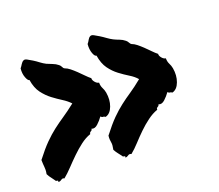

<svg xmlns="http://www.w3.org/2000/svg" viewBox="-104 -547 784 686"><g transform="rotate(-20 287.5 -204.0)"><path d="M280.3 -219.7Q285.2 -191.4 276.4 -167.5Q267.6 -143.6 249 -138.7Q243.2 -142.6 239.7 -142.1Q236.3 -141.6 231.4 -146.5Q222.7 -133.8 210.4 -122.6Q198.2 -111.3 186.5 -116.2Q186.5 -112.3 185.1 -110.8Q183.6 -109.4 181.6 -108.4Q179.7 -107.4 178.2 -106Q176.8 -104.5 175.8 -99.6Q156.2 -92.8 137.7 -78.6Q119.1 -64.5 101.6 -47.4Q84 -30.3 67.4 -12.7Q50.8 4.9 35.2 17.6Q29.3 13.7 23.4 18.1Q17.6 22.5 10.7 22.5Q11.7 18.6 11.2 17.6Q10.7 16.6 8.8 16.6Q6.8 16.6 4.4 15.6Q2 14.6 1 11.7Q-3.9 4.9 -6.8 1Q-9.8 -2.9 -11.2 -4.9Q-12.7 -6.8 -14.6 -9.8Q-16.6 -12.7 -19.5 -18.6Q-17.6 -28.3 -17.6 -34.7Q-17.6 -41 -18.1 -46.4Q-18.6 -51.8 -19 -57.6Q-19.5 -63.5 -19.5 -72.3Q6.8 -106.4 26.9 -126.5Q46.9 -146.5 65.9 -161.1Q85 -175.8 105.5 -189.5Q126 -203.1 153.3 -224.6Q141.6 -237.3 124.5 -248Q107.4 -258.8 89.8 -272Q72.3 -285.2 57.6 -304.7Q43 -324.2 38.1 -355.5Q32.2 -355.5 26.4 -370.6Q20.5 -385.7 22.5 -405.3Q27.3 -411.1 31.7 -418.5Q36.1 -425.8 42 -428.7Q46.9 -431.6 55.2 -427.2Q63.5 -422.9 73.7 -416.5Q84 -410.2 94.2 -402.3Q104.5 -394.5 114.3 -389.6Q125 -384.8 135.7 -380.9Q146.5 -377 156.2 -369.1Q161.1 -365.2 163.6 -359.4Q166 -353.5 170.9 -351.6Q179.7 -348.6 189.5 -340.8Q199.2 -333 209.5 -323.2Q219.7 -313.5 229.5 -303.2Q239.3 -293 248 -286.1Q247.1 -279.3 253.9 -271Q260.7 -262.7 268.6 -261.7Q268.6 -249 273.4 -239.7Q278.3 -230.5 280.3 -219.7ZM534.2 -219.7Q539.1 -191.4 530.3 -167.5Q521.5 -143.6 502.9 -138.7Q497.1 -142.6 494.1 -142.1Q491.2 -141.6 486.3 -146.5Q477.5 -133.8 465.3 -122.6Q453.1 -111.3 441.4 -116.2Q440.4 -112.3 439 -110.8Q437.5 -109.4 435.5 -108.4Q433.6 -107.4 432.1 -106Q430.7 -104.5 430.7 -99.6Q411.1 -92.8 392.1 -78.6Q373 -64.5 355.5 -47.4Q337.9 -30.3 321.8 -12.7Q305.7 4.9 290 17.6Q283.2 13.7 277.3 18.1Q271.5 22.5 265.6 22.5Q266.6 18.6 266.1 17.6Q265.6 16.6 263.7 16.6Q261.7 16.6 259.3 15.6Q256.8 14.6 255.9 11.7Q250 4.9 247.6 1Q245.1 -2.9 243.2 -4.9Q241.2 -6.8 239.7 -9.8Q238.3 -12.7 234.4 -18.6Q236.3 -28.3 236.8 -34.7Q237.3 -41 236.3 -46.4Q235.4 -51.8 234.9 -57.6Q234.4 -63.5 235.4 -72.3Q261.7 -106.4 281.7 -126.5Q301.8 -146.5 320.8 -161.1Q339.8 -175.8 360.4 -189.5Q380.9 -203.1 407.2 -224.6Q396.5 -237.3 378.9 -248Q361.3 -258.8 343.8 -272Q326.2 -285.2 312 -304.7Q297.9 -324.2 293 -355.5Q286.1 -355.5 280.8 -370.6Q275.4 -385.7 277.3 -405.3Q282.2 -411.1 286.1 -418.5Q290 -425.8 295.9 -428.7Q300.8 -431.6 309.1 -427.2Q317.4 -422.9 327.6 -416.5Q337.9 -410.2 348.6 -402.3Q359.4 -394.5 369.1 -389.6Q378.9 -384.8 389.6 -380.9Q400.4 -377 410.2 -369.1Q415 -365.2 418 -359.4Q420.9 -353.5 424.8 -351.6Q433.6 -348.6 443.4 -340.8Q453.1 -333 463.4 -323.2Q473.6 -313.5 483.4 -303.2Q493.2 -293 502 -286.1Q501 -279.3 507.8 -271Q514.6 -262.7 522.5 -261.7Q522.5 -249 527.3 -239.7Q532.2 -230.5 534.2 -219.7Z"/></g></svg>

Font: Permanent Marker
Style: Regular
Weight: 400
Designer: Font Diner, Inc
Foundry: Font Diner, Inc
Version: Version 1.001